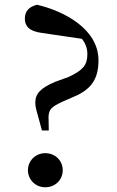

<svg xmlns="http://www.w3.org/2000/svg" viewBox="-20 -777 495 811"><path d="M171 14C214 14 245 -18 245 -58C245 -98 214 -130 171 -130C130 -130 98 -98 98 -58C98 -18 130 14 171 14ZM396 -522C396 -656 248 -731 136 -757C103 -748 85 -731 85 -698C85 -668 102 -645 156 -638L326 -613C341 -594 349 -573 349 -548C349 -502 330 -480 270 -452L212 -431C152 -405 129 -382 129 -343C129 -324 136 -303 146 -267L157 -226H186L185 -285C187 -316 198 -326 245 -348L291 -368C363 -398 396 -441 396 -522Z"/></svg>

Font: Noto Serif SC SemiBold
Style: Regular
Weight: 600
Designer: Ryoko NISHIZUKA 西塚涼子 (kana & ideographs); Frank Grießhammer (Latin, Greek & Cyrillic); Wenlong ZHANG 张文龙 (bopomofo); San
Foundry: Adobe
Version: Version 2.001;hotconv 1.1.0;makeotfexe 2.6.0